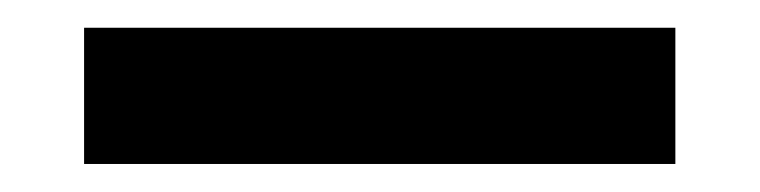

<svg xmlns="http://www.w3.org/2000/svg" viewBox="-20 -365 542 137"><path d="M461.9 -248H40V-345.2H461.9Z"/></svg>

Font: Sporting Grotesque
Style: Bold
Weight: 700
Designer: Lucas LE BIHAN
Foundry: Lucas LE BIHAN
Version: Version 2.002;PS 2.2;hotconv 1.0.88;makeotf.lib2.5.647800